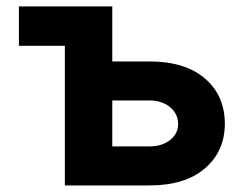

<svg xmlns="http://www.w3.org/2000/svg" viewBox="-20 -565 745 585"><path d="M322.1 -377.8H435.4Q543.7 -377.8 604.2 -326Q664.8 -274.1 665.1 -188.2Q664.8 -103.7 604.2 -51.8Q543.7 0 435.4 0H177.6V-425.4H37.6V-545.5H322.1ZM322.1 -258.9V-119H435.4Q473.4 -119 497.9 -138.1Q522.4 -157.3 522.7 -187.1Q522.4 -218.8 497.9 -238.8Q473.4 -258.9 435.4 -258.9Z"/></svg>

Font: Inter UI
Style: Bold
Weight: 700
Designer: Rasmus Andersson
Foundry: rsms
Version: 3.2;8d6f07862